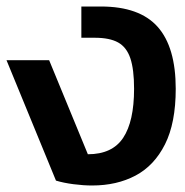

<svg xmlns="http://www.w3.org/2000/svg" viewBox="-23 -560 570 590"><path d="M260 10Q233 10 202.5 6Q172 2 149 -5L-3 -375H128L247 -86Q322 -86 355.5 -136.5Q389 -187 389 -287Q389 -347 377.5 -381Q366 -415 340 -429.5Q314 -444 268 -444H227V-540H287Q406 -540 461.5 -477.5Q517 -415 517 -287Q517 -182 484 -116.5Q451 -51 393.5 -20.5Q336 10 260 10Z"/></svg>

Font: Kanit Medium
Style: Regular
Weight: 500
Designer: Katatrad Team
Foundry: CadsonDemak
Version: Version 2.000; ttfautohint (v1.8.3)